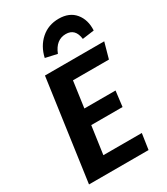

<svg xmlns="http://www.w3.org/2000/svg" viewBox="-227 -1043 993 1142"><g transform="rotate(-30 269.5 -472.0)"><path d="M509 -584H262L237 -405H451L438 -299H223L196 -108H460L444 0H35L132 -692H539ZM183 -783Q199 -855 249 -899.5Q299 -944 371 -944Q444 -944 482.5 -897.5Q521 -851 517 -779L436 -768Q427 -844 362 -844Q294 -844 263 -765Z"/></g></svg>

Font: Fira Sans SemiBold
Style: Italic
Weight: 600
Italic angle: -8°
Designer: bBox Type GmbH & Carrois Corporate GbR & Edenspiekermann AG
Foundry: bBox Type GmbH & Carrois Corporate GbR & Edenspiekermann AG
Version: Version 4.301